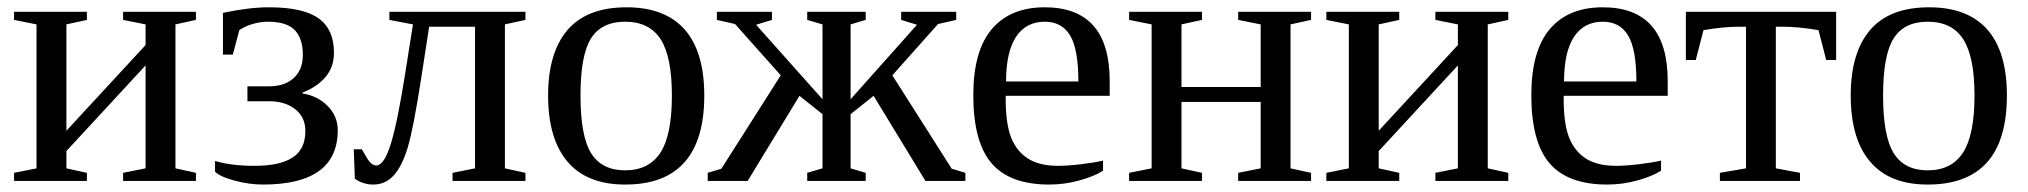

<svg xmlns="http://www.w3.org/2000/svg" viewBox="-20 -491 5504 521"><path d="M79.1 -424.8 18.1 -437V-459H215.8V-437L160.2 -424.8V-136.2L375 -368.7V-424.8L314 -437V-459H511.7V-437L456.1 -424.8V-34.2L511.7 -22V0H314V-22L375 -34.2V-313.5L160.2 -81.1V-34.2L215.8 -22V0H18.1V-22L79.1 -34.2Z M801.3 -237.3Q842.8 -230.5 869.6 -202.9Q896.5 -175.3 896.5 -137.7Q896.5 9.8 693.4 9.8Q657.2 9.8 617.9 -0.5Q578.6 -10.7 563.5 -24.9V-54.2Q608.4 -41 671.4 -41Q739.3 -41 773.9 -63.5Q808.6 -85.9 808.6 -135.7Q808.6 -172.9 781.2 -194.6Q753.9 -216.3 710 -216.3H651.4V-256.8H710.4Q752.4 -256.8 777.1 -279.3Q801.8 -301.8 801.8 -341.8Q801.8 -386.2 780 -409.2Q758.3 -432.1 706.5 -432.1Q686.5 -432.1 665 -425.8Q643.6 -419.4 629.4 -409.2L611.8 -342.8H585V-456.1Q655.8 -471.2 710 -471.2Q802.2 -471.2 844.2 -441.4Q886.2 -411.6 886.2 -348.1Q886.2 -308.6 862.8 -281.5Q839.4 -254.4 801.3 -240.2Z M1001 -42Q1022.5 -42 1040.8 -101.6Q1059.1 -161.1 1080.1 -295.4L1100.6 -424.8L1036.6 -437V-459H1405.8V-437L1350.1 -424.8V-34.2L1405.8 -22V0H1208V-22L1269 -34.2V-418.5H1144.5L1123.5 -282.2Q1101.6 -140.6 1086.2 -90.1Q1070.8 -39.6 1048.3 -14.9Q1025.9 9.8 992.7 9.8Q976.6 9.8 963.1 4.6Q949.7 -0.5 942.9 -6.3L939.9 -85.9H961.9L977.1 -60.1Q980 -54.7 986.6 -48.3Q993.2 -42 1001 -42Z M1891.1 -231.9Q1891.1 9.8 1676.3 9.8Q1572.8 9.8 1520 -52.2Q1467.3 -114.3 1467.3 -231.9Q1467.3 -348.1 1520 -409.7Q1572.8 -471.2 1680.2 -471.2Q1784.7 -471.2 1837.9 -410.9Q1891.1 -350.6 1891.1 -231.9ZM1803.2 -231.9Q1803.2 -337.4 1772.5 -384.8Q1741.7 -432.1 1676.3 -432.1Q1612.3 -432.1 1583.7 -386.7Q1555.2 -341.3 1555.2 -231.9Q1555.2 -121.1 1584.2 -75Q1613.3 -28.8 1676.3 -28.8Q1740.7 -28.8 1772 -76.7Q1803.2 -124.5 1803.2 -231.9Z M2211.9 -181.2 2149.4 -231 2008.8 0H1900.4V-22L1937.5 -33.2L2098.6 -286.6L1974.6 -425.8L1925.3 -437V-459H2074.7V-437L2031.7 -423.8L2211.9 -221.7V-424.8L2170.4 -437V-459H2329.1V-437L2288.1 -424.8V-221.7L2468.3 -423.8L2425.3 -437V-459H2574.7V-437L2525.4 -425.8L2401.4 -286.6L2562.5 -33.2L2599.6 -22V0H2491.2L2350.6 -231L2288.1 -181.2V-34.2L2329.1 -22V0H2170.4V-22L2211.9 -34.2Z M2709 -231V-222.2Q2709 -154.8 2723.9 -117.4Q2738.8 -80.1 2769.8 -60.5Q2800.8 -41 2851.1 -41Q2877.4 -41 2913.6 -45.4Q2949.7 -49.8 2973.1 -55.2V-27.8Q2949.7 -12.7 2909.4 -1.5Q2869.1 9.8 2827.1 9.8Q2720.2 9.8 2670.7 -47.9Q2621.1 -105.5 2621.1 -232.9Q2621.1 -353 2671.4 -412.1Q2721.7 -471.2 2814.9 -471.2Q2991.2 -471.2 2991.2 -271V-231ZM2814.9 -432.1Q2764.2 -432.1 2737.1 -391.1Q2710 -350.1 2710 -270H2906.2Q2906.2 -357.4 2883.8 -394.8Q2861.3 -432.1 2814.9 -432.1Z M3105 -424.8 3043.9 -437V-459H3241.7V-437L3186 -424.8V-254.9H3400.9V-424.8L3339.8 -437V-459H3537.6V-437L3481.9 -424.8V-34.2L3537.6 -22V0H3339.8V-22L3400.9 -34.2V-214.4H3186V-34.2L3241.7 -22V0H3043.9V-22L3105 -34.2Z M3640.1 -424.8 3579.1 -437V-459H3776.9V-437L3721.2 -424.8V-136.2L3936 -368.7V-424.8L3875 -437V-459H4072.8V-437L4017.1 -424.8V-34.2L4072.8 -22V0H3875V-22L3936 -34.2V-313.5L3721.2 -81.1V-34.2L3776.9 -22V0H3579.1V-22L3640.1 -34.2Z M4223.1 -231V-222.2Q4223.1 -154.8 4238 -117.4Q4252.9 -80.1 4283.9 -60.5Q4314.9 -41 4365.2 -41Q4391.6 -41 4427.7 -45.4Q4463.9 -49.8 4487.3 -55.2V-27.8Q4463.9 -12.7 4423.6 -1.5Q4383.3 9.8 4341.3 9.8Q4234.4 9.8 4184.8 -47.9Q4135.3 -105.5 4135.3 -232.9Q4135.3 -353 4185.5 -412.1Q4235.8 -471.2 4329.1 -471.2Q4505.4 -471.2 4505.4 -271V-231ZM4329.1 -432.1Q4278.3 -432.1 4251.2 -391.1Q4224.1 -350.1 4224.1 -270H4420.4Q4420.4 -357.4 4397.9 -394.8Q4375.5 -432.1 4329.1 -432.1Z M4962.4 -459V-328.1H4935.5L4914.6 -409.2Q4860.4 -418.5 4817.4 -418.5H4798.8V-34.2L4864.3 -22V0H4647V-22L4717.8 -34.2V-418.5H4699.7Q4656.7 -418.5 4602.5 -409.2L4581.5 -328.1H4554.7V-459Z M5425.8 -231.9Q5425.8 9.8 5210.9 9.8Q5107.4 9.8 5054.7 -52.2Q5002 -114.3 5002 -231.9Q5002 -348.1 5054.7 -409.7Q5107.4 -471.2 5214.8 -471.2Q5319.3 -471.2 5372.6 -410.9Q5425.8 -350.6 5425.8 -231.9ZM5337.9 -231.9Q5337.9 -337.4 5307.1 -384.8Q5276.4 -432.1 5210.9 -432.1Q5147 -432.1 5118.4 -386.7Q5089.8 -341.3 5089.8 -231.9Q5089.8 -121.1 5118.9 -75Q5147.9 -28.8 5210.9 -28.8Q5275.4 -28.8 5306.6 -76.7Q5337.9 -124.5 5337.9 -231.9Z"/></svg>

Font: Times New Roman
Style: Regular
Weight: 400
Designer: Steve Matteson
Foundry: Ascender Corporation
Version: Version 2.00.3